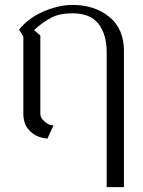

<svg xmlns="http://www.w3.org/2000/svg" viewBox="-20 -565 585 783"><path d="M275.4 -544.9Q220.7 -544.9 158.2 -518.6Q96.7 -492.2 57.6 -444.3Q63.5 -434.6 75.2 -416Q75.2 -336.9 75.2 -100.6Q75.2 -55.7 103.5 -29.3Q130.9 -2.9 173.8 0Q181.6 -17.6 198.2 -53.7Q178.7 -53.7 162.1 -69.3Q144.5 -84 144.5 -100.6Q144.5 -207 144.5 -419.9Q138.7 -425.8 119.1 -442.4Q155.3 -475.6 189.5 -493.2Q223.6 -510.7 275.4 -510.7Q347.7 -510.7 380.9 -468.8Q414.1 -425.8 415 -357.4Q415 -171.9 415 198.2Q432.6 198.2 485.4 198.2Q485.4 59.6 485.4 -357.4Q485.4 -447.3 425.8 -496.1Q366.2 -544.9 275.4 -544.9Z"/></svg>

Font: BSRU BANSOMDEJ
Style: Regular
Weight: 400
Designer: Wisit Potiwat
Version: Version 1.000;PS 002.000;hotconv 1.0.70;makeotf.lib2.5.58329